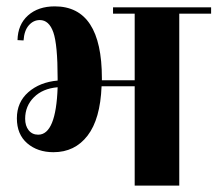

<svg xmlns="http://www.w3.org/2000/svg" viewBox="-20 -583 683 603"><path d="M643 -560V-540H543V0H403V-312H299Q295 -209 255 -157Q215 -105 148 -105Q98 -105 65.5 -133Q33 -161 33 -211.5Q33 -262 69 -293.5Q105 -325 161 -330V-337Q161 -443 147.5 -481.5Q134 -520 105 -520Q85 -520 70.5 -503.5Q56 -487 54 -456L35 -457Q36 -506 68 -534.5Q100 -563 152 -563Q300 -563 300 -337V-331H403V-540H335V-560ZM100 -160Q156 -160 161 -309Q114 -305 86.5 -277.5Q59 -250 59 -210Q59 -188 70 -174Q81 -160 100 -160Z"/></svg>

Font: Rozha One
Style: Regular
Weight: 400
Designer: Tim Donaldson, Indian Type Foundry
Foundry: Indian Type Foundry
Version: Version 1.300;PS 1.0;hotconv 1.0.78;makeotf.lib2.5.61930; tt